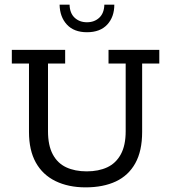

<svg xmlns="http://www.w3.org/2000/svg" viewBox="-20 -798 738 828"><path d="M349 10Q275 10 219.5 -17Q164 -44 134.5 -97Q105 -150 105 -229V-524H31V-583H261V-524H187V-232Q187 -171 207.5 -132.5Q228 -94 265.5 -76.5Q303 -59 354 -59Q405 -59 442.5 -76.5Q480 -94 501 -132.5Q522 -171 522 -232V-524H448V-583H667V-524H593V-229Q593 -147 563.5 -94Q534 -41 479.5 -15.5Q425 10 349 10ZM355 -659Q299 -659 268.5 -692Q238 -725 237 -778H280Q281 -741 302 -721.5Q323 -702 355 -702Q387 -702 408 -721.5Q429 -741 430 -778H473Q473 -725 442.5 -692Q412 -659 355 -659Z"/></svg>

Font: Rokkitt SemiBold
Style: Regular
Weight: 400
Version: Version 3.103